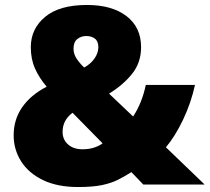

<svg xmlns="http://www.w3.org/2000/svg" viewBox="-20 -743 844 773"><path d="M330 -723Q431 -723 489.5 -678Q548 -633 548 -553Q548 -491 512 -446Q476 -401 419 -366L516 -274Q552 -329 567 -401H765Q749 -328 717 -261Q685 -194 648 -150L804 0H557L509 -50Q482 -33 455.5 -19.5Q429 -6 391.5 2Q354 10 294 10Q211 10 153 -18Q95 -46 65 -93.5Q35 -141 35 -198Q35 -262 69.5 -311.5Q104 -361 168 -394Q138 -429 121 -467Q104 -505 104 -553Q104 -627 161.5 -675Q219 -723 330 -723ZM327 -598Q307 -598 291.5 -586Q276 -574 276 -547Q276 -525 289 -506Q302 -487 319 -471Q347 -487 361.5 -509Q376 -531 376 -553Q376 -577 362 -587.5Q348 -598 327 -598ZM272 -289Q251 -273 241.5 -254Q232 -235 232 -212Q232 -181 254 -161.5Q276 -142 312 -142Q340 -142 361 -149.5Q382 -157 393 -166Z"/></svg>

Font: Noto Sans Bengali UI Black
Style: Regular
Weight: 900
Designer: Jelle Bosma - Monotype Design Team
Foundry: Monotype Imaging Inc.
Version: Version 2.003; ttfautohint (v1.8.4.7-5d5b)